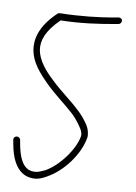

<svg xmlns="http://www.w3.org/2000/svg" viewBox="-20 -393 204 289"><path d="M70.8 -373H69.8C68.8 -373 67.9 -373.5 66.9 -372.6C36.6 -353 30.3 -332 30.3 -317.4C30.3 -299.3 40 -283.2 51.8 -266.6C63.5 -250 78.6 -234.9 88.9 -221.2C93.8 -214.4 97.2 -207.5 99.6 -202.1C102.1 -196.8 103 -192.4 102.1 -188.5C95.7 -168.9 69.8 -144 47.9 -136.7C43.5 -135.7 39.1 -134.3 35.2 -134.3C29.8 -134.3 24.4 -135.7 20.5 -139.6C14.2 -145 10.3 -157.2 10.3 -176.8V-182.6C10.3 -185.1 7.8 -187.5 5.4 -187.5H4.9C2.4 -187.5 0 -185.5 0 -183.1V-176.8C0 -154.8 4.9 -140.6 13.7 -132.3C19 -127 27.8 -124 35.2 -124C40 -124 45.9 -125.5 50.8 -127.4C77.1 -136.2 103 -161.6 111.3 -185.5C112.3 -188 112.3 -190.4 112.3 -192.9C112.3 -197.3 111.3 -201.7 109.4 -206.1C106.4 -212.9 102.1 -220.7 96.7 -227.5C85.9 -242.2 71.3 -256.3 60.1 -272C48.8 -286.6 40 -302.7 40 -317.4C40 -332 48.3 -346.7 71.3 -362.3C101.6 -357.4 130.9 -356.9 147.5 -356.9H158.7C161.1 -356.9 163.6 -359.4 163.6 -361.8V-362.3C163.6 -364.7 161.1 -366.7 158.7 -366.7H147.5C130.9 -366.7 101.1 -368.2 70.8 -373Z"/></svg>

Font: Oshawa
Style: Regular
Weight: 400
Designer: Sadat Fauzi
Foundry: Intuisi Creative
Version: Version 001.000